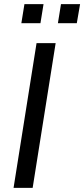

<svg xmlns="http://www.w3.org/2000/svg" viewBox="-20 -915 410 935"><path d="M46 0 158 -705H251L139 0ZM262 -802 277 -895H370L354 -802ZM84 -802 99 -895H192L177 -802Z"/></svg>

Font: Mulish Medium
Style: Italic
Weight: 500
Italic angle: -9°
Designer: Vernon Adams
Foundry: Vernon Adams
Version: Version 3.603; ttfautohint (v1.8.3)